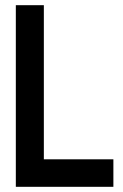

<svg xmlns="http://www.w3.org/2000/svg" viewBox="-20 -720 474 740"><path d="M41 0V-700H149V-106H417V0Z"/></svg>

Font: Stick No Bills SemiBold
Style: Regular
Weight: 600
Designer: Kosala Senevirathne, Siva Puranthara, Lasantha Premarathna, Tharique Azeez
Foundry: mooniak
Version: Version 2.000